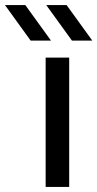

<svg xmlns="http://www.w3.org/2000/svg" viewBox="-107 -737 384 757"><path d="M73 0V-510H165.8V0ZM176.6 -577 75.4 -717H155.6L256.8 -577ZM13.8 -577 -87.4 -717H-7.2L94 -577Z"/></svg>

Font: MuseoModerno Thin
Style: Regular
Weight: 100
Designer: Pablo Cosgaya, Héctor Gatti, Marcela Romero, and the Authors of The MuseoModerno Project.
Foundry: Omnibus-Type Team
Version: Version 1.003